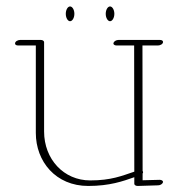

<svg xmlns="http://www.w3.org/2000/svg" viewBox="-20 -582 587 610"><path d="M189 -538.1C189 -525.4 195.3 -514.6 202.6 -514.6C210 -514.6 216.3 -525.4 216.3 -538.1C216.3 -550.8 210 -561.5 202.6 -561.5C195.3 -561.5 189 -550.8 189 -538.1ZM315.9 -538.1C315.9 -525.4 322.3 -514.6 329.6 -514.6C336.9 -514.6 343.3 -525.4 343.3 -538.1C343.3 -550.8 336.9 -561.5 329.6 -561.5C322.3 -561.5 315.9 -550.8 315.9 -538.1ZM27.8 -443.8C27.8 -439.9 31.7 -437.5 37.6 -437.5H93.8V-159.7C93.8 -68.8 157.2 8.8 260.3 8.8C328.6 8.8 370.6 -6.3 406.7 -19V2C406.7 5.9 411.6 8.8 417.5 8.8L482.4 6.8C489.3 6.8 496.1 2.4 497.6 -2.4C497.6 -2.9 498 -3.4 498 -3.9C498 -7.8 493.2 -10.7 487.3 -10.7L433.1 -9.3V-30.8C435.1 -33.2 435.1 -36.6 433.1 -38.6L432.6 -437.5H481.9C488.8 -437.5 498 -441.9 498 -448.7C498 -452.6 494.1 -455.1 488.3 -455.1H356.4C349.6 -455.1 342.8 -451.2 340.8 -446.3C338.9 -441.4 343.3 -437.5 350.1 -437.5H406.2L406.7 -36.6C367.2 -23.4 333.5 -8.8 266.6 -8.8C182.6 -8.8 120.1 -76.2 120.1 -164.1V-448.2C120.1 -451.7 115.7 -455.1 109.9 -455.1H43.9C37.1 -455.1 27.8 -450.7 27.8 -443.8Z"/></svg>

Font: WireWyrm
Style: Light
Weight: 200
Version: Version 001.000